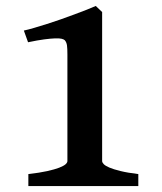

<svg xmlns="http://www.w3.org/2000/svg" viewBox="-20 -628 546 648"><path d="M75.7 0V-40.5Q113.8 -44.9 139.2 -50.5Q164.6 -56.2 179.7 -62Q194.8 -67.9 201.2 -73.5Q207.5 -79.1 207.5 -84.5V-444.3Q207.5 -463.9 206.1 -474.6Q204.6 -485.4 198.7 -492.2Q195.8 -495.1 188.2 -497.1Q180.7 -499 166 -498.5Q151.4 -498 129.2 -495.1Q106.9 -492.2 74.7 -485.4L60.5 -524.9Q74.2 -527.8 94.5 -533.7Q114.7 -539.6 137.7 -546.9Q160.6 -554.2 185.1 -562.7Q209.5 -571.3 231.7 -579.6Q253.9 -587.9 272.7 -595.2Q291.5 -602.5 303.2 -607.9L324.7 -587.4V-84.5Q324.7 -79.6 330.1 -74Q335.4 -68.4 349.1 -62.5Q362.8 -56.6 386.5 -50.8Q410.2 -44.9 446.8 -40.5V0Z"/></svg>

Font: Gentium Basic
Style: Bold
Weight: 700
Designer: J. Victor Gaultney and Annie Olsen
Foundry: SIL International
Version: Version 1.100